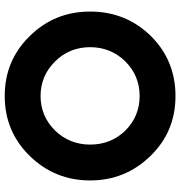

<svg xmlns="http://www.w3.org/2000/svg" viewBox="5 -757 764 814"><g transform="rotate(-90 387.0 -350.0)"><path d="M387 -712Q236 -712 132 -605Q29 -499 29 -350Q29 -201 132 -95Q235 12 387 12Q535 12 638 -89Q745 -196 745 -350Q745 -502 639 -608Q536 -712 387 -712ZM387 -560Q473 -560 534 -498Q564 -468 579 -430.5Q594 -393 594 -350Q594 -263 534 -201Q473 -140 387 -140Q301 -140 240 -201Q181 -262 181 -350Q181 -393 196 -430.5Q211 -468 240 -498Q301 -560 387 -560Z"/></g></svg>

Font: Unageo
Style: ExtraBold
Weight: 800
Designer: Richard Sepsi
Foundry: Richard Sepsi
Version: Version 2.000